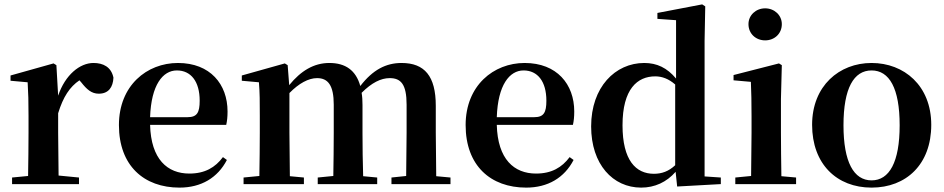

<svg xmlns="http://www.w3.org/2000/svg" viewBox="-20 -839 4304 875"><path d="M106 0H340V-30L247 -39L245 -235V-323C268 -398 298 -443 342 -473L350 -464C375 -432 397 -412 430 -412C475 -412 495 -442 497 -485C487 -534 450 -552 406 -552C344 -552 277 -498 245 -403L237 -542L224 -550L28 -495V-471L106 -464C109 -415 110 -377 110 -310V-235C110 -180 109 -95 108 -37L35 -30V0Z M798 16C897 16 972 -29 1014 -110L996 -123C961 -76 914 -48 843 -48C743 -48 668 -113 664 -270H1011C1015 -288 1017 -306 1017 -331C1017 -455 938 -552 791 -552C649 -552 522 -449 522 -269C522 -84 636 16 798 16ZM664 -305C669 -452 722 -518 786 -518C850 -518 890 -468 890 -380C890 -326 878 -305 835 -305Z M1830 0H2033V-30L1968 -36L1966 -235V-357C1966 -492 1915 -552 1810 -552C1739 -552 1679 -521 1622 -447C1602 -519 1554 -552 1481 -552C1410 -552 1351 -516 1298 -451L1291 -542L1278 -550L1082 -495V-471L1160 -464C1164 -415 1164 -377 1164 -311V-235C1164 -180 1163 -94 1162 -37L1090 -30V0H1365V-30L1301 -36L1299 -235V-415C1342 -459 1386 -483 1425 -483C1475 -483 1501 -450 1501 -362V-235C1501 -177 1500 -94 1499 -37L1428 -30V0H1699V-30L1635 -36C1633 -93 1632 -177 1632 -235V-361C1632 -381 1631 -399 1628 -416C1674 -462 1716 -483 1756 -483C1807 -483 1833 -455 1833 -362V-235L1831 -37L1764 -30V0Z M2378 16C2477 16 2552 -29 2594 -110L2576 -123C2541 -76 2494 -48 2423 -48C2323 -48 2248 -113 2244 -270H2591C2595 -288 2597 -306 2597 -331C2597 -455 2518 -552 2371 -552C2229 -552 2102 -449 2102 -269C2102 -84 2216 16 2378 16ZM2244 -305C2249 -452 2302 -518 2366 -518C2430 -518 2470 -468 2470 -380C2470 -326 2458 -305 2415 -305Z M3066 11 3265 0V-30L3191 -35V-653L3194 -810L3180 -819L2976 -780V-753L3061 -747V-481C3020 -530 2974 -552 2916 -552C2784 -552 2674 -442 2674 -263C2674 -90 2773 16 2902 16C2964 16 3018 -9 3059 -56ZM3057 -86C3027 -58 2996 -47 2960 -47C2878 -47 2817 -108 2817 -268C2817 -434 2885 -491 2966 -491C2997 -491 3027 -480 3057 -454Z M3467 -655C3509 -655 3543 -685 3543 -729C3543 -770 3509 -801 3467 -801C3425 -801 3391 -770 3391 -729C3391 -685 3425 -655 3467 -655ZM3402 0H3608V-30L3541 -36C3540 -94 3539 -180 3539 -235V-388L3543 -542L3530 -550L3323 -497V-473L3402 -466C3404 -418 3405 -375 3405 -308V-235L3403 -37L3331 -30V0Z M3952 16C4110 16 4224 -90 4224 -270C4224 -449 4100 -552 3952 -552C3805 -552 3681 -448 3681 -270C3681 -92 3793 16 3952 16ZM3952 -17C3871 -17 3824 -100 3824 -268C3824 -437 3871 -518 3952 -518C4033 -518 4080 -437 4080 -268C4080 -100 4033 -17 3952 -17Z"/></svg>

Font: Noto Serif CJK HK
Style: Bold
Weight: 700
Designer: Ryoko NISHIZUKA 西塚涼子 (kana & ideographs); Frank Grießhammer (Latin, Greek & Cyrillic); Wenlong ZHANG 张文龙 (bopomofo); San
Foundry: Adobe
Version: Version 2.001;hotconv 1.1.0;makeotfexe 2.6.0